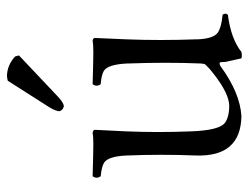

<svg xmlns="http://www.w3.org/2000/svg" viewBox="-101 -597 709 547"><g transform="rotate(-90 253.5 -323.5)"><path d="M296.9 -655.8Q303.2 -657.7 311 -658.2Q342.3 -657.2 366.2 -634.8L369.1 -624L253.9 -515.1Q234.9 -496.6 224.1 -496.1Q212.9 -499 210 -508.8Q210.9 -520 221.2 -537.1ZM196.8 9.8Q79.6 8.3 84 -120.1Q87.9 -217.8 84 -315.9Q82 -370.1 63 -381.8Q50.8 -388.7 24.9 -391.1Q16.6 -402.8 24.9 -414.1Q95.2 -412.1 116.2 -412.1Q138.7 -412.1 148.9 -414.1Q155.8 -413.1 157.2 -408.2Q157.2 -407.2 152.8 -319.8Q148.9 -226.6 152.8 -132.8Q155.8 -56.2 175.3 -38.6Q190.9 -25.4 225.1 -24.9Q259.3 -24.9 315.4 -68.4Q324.2 -75.2 331.1 -81.1Q343.8 -92.8 344.7 -95.7Q345.7 -100.1 346.2 -107.9Q350.1 -205.6 346.2 -310.1Q346.2 -312.5 346.2 -314Q343.8 -369.6 325.7 -381.8Q313.5 -389.2 287.1 -391.1Q278.8 -402.8 287.1 -414.1Q357.4 -412.1 377.9 -412.1Q401.4 -412.1 412.1 -414.1Q418 -412.6 418.9 -408.2Q418.9 -407.2 415 -319.8Q411.1 -222.2 415 -117.7Q415 -115.2 415 -113.8Q417 -69.3 434.6 -57.1Q450.7 -46.9 484.9 -43.9Q491.2 -35.6 484.9 -28.8Q416.5 -20 378.9 9.8Q367.2 12.2 360.8 9.8Q360.8 9.8 350.6 -35.6Q350.1 -42.5 350.1 -46.9Q350.1 -56.2 338.4 -49.8Q336.9 -48.8 335.9 -47.9Q262.2 5.4 196.8 9.8Z"/></g></svg>

Font: Linux Libertine Display O
Style: Regular
Weight: 400
Designer: Philipp H. Poll
Foundry: Philipp H. Poll
Version: Version 5.0.9